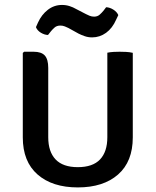

<svg xmlns="http://www.w3.org/2000/svg" viewBox="-20 -764 645 796"><path d="M530.5 -194.5Q530.5 -94 469.5 -40.5Q408.5 13 302.5 13Q197 13 135.8 -40.5Q74.5 -94 74.5 -194.5V-544.5L80 -549.5H119.5Q151.5 -549.5 165.8 -533.8Q180 -518 180 -482.5V-195Q180 -135 210.5 -103Q241 -71 302.5 -71Q364.5 -71 394.8 -103Q425 -135 425 -195V-545.5Q437 -548 450.8 -548.8Q464.5 -549.5 476 -549.5Q487.5 -549.5 502.8 -548.8Q518 -548 530.5 -545ZM263.5 -648Q257.5 -651 248.8 -654.5Q240 -658 230.5 -658Q215 -658 205.5 -649.2Q196 -640.5 190.5 -633.5L179 -619Q164 -619.5 149.2 -628.5Q134.5 -637.5 129 -651.5L137.5 -670.5Q152.5 -703.5 178.5 -723.5Q204.5 -743.5 237 -743.5Q254 -743.5 269 -738.5Q284 -733.5 293 -728L336.5 -705.5Q342 -702.5 351 -698.8Q360 -695 370 -695Q384 -695 393 -703Q402 -711 409 -719.5L420 -734Q435 -733.5 449.8 -724.2Q464.5 -715 470.5 -701.5L461.5 -682.5Q446 -647 419.8 -628Q393.5 -609 362 -609Q345.5 -609 331.2 -614Q317 -619 306 -624.5Z"/></svg>

Font: Signika SC
Style: Regular
Weight: 400
Designer: Anna Giedryś
Foundry: Anna Giedryś
Version: Version 2.000; ttfautohint (v1.8.3) -l 8 -r 50 -G 200 -x 9 -